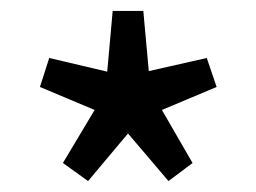

<svg xmlns="http://www.w3.org/2000/svg" viewBox="-20 -732 468 351"><path d="M141 -401 95 -434 153 -531 53 -573 70 -626 176 -601 186 -712H242L252 -602L358 -626L376 -573L276 -531L332 -434L288 -401L214 -488Z"/></svg>

Font: Mada Medium
Style: Regular
Weight: 500
Designer: Khaled Hosny
Version: Version 1.5